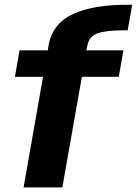

<svg xmlns="http://www.w3.org/2000/svg" viewBox="-20 -810 592 830"><path d="M82 0H249.5L334 -478H493.5L513.5 -592.5H353.5L357.5 -612Q364.5 -652 400.8 -665.5Q437 -679 515.5 -679H532L551.5 -789.5H531Q381.5 -789.5 294 -748.5Q206.5 -707.5 189.5 -612.5L187 -592.5H64.5L44.5 -478H166Z"/></svg>

Font: Anybody UltraCondensed Thin
Style: Bold Italic
Weight: 700
Italic angle: -10°
Version: Version 1.111